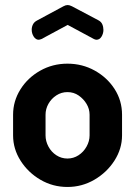

<svg xmlns="http://www.w3.org/2000/svg" viewBox="-20 -734 537 763"><path d="M248 9Q190 9 141 -19.5Q92 -48 62 -95Q32 -142 32 -196V-278Q32 -332 61 -378.5Q90 -425 139.5 -453Q189 -481 248 -481Q307 -481 356.5 -453.5Q406 -426 435.5 -380Q465 -334 465 -278V-196Q465 -143 435 -96Q405 -49 355.5 -20Q306 9 248 9ZM248 -104Q272 -104 292 -117Q312 -130 324 -151.5Q336 -173 336 -196V-278Q336 -301 324 -321Q312 -341 292.5 -354.5Q273 -368 248 -368Q224 -368 204 -355Q184 -342 172.5 -321.5Q161 -301 161 -278V-196Q161 -173 172.5 -151.5Q184 -130 204 -117Q224 -104 248 -104ZM134 -576Q122 -576 114 -588.5Q106 -601 106 -616Q106 -627 111 -637Q116 -647 128 -653L232 -709Q241 -714 249 -714Q256 -714 266 -709L370 -654Q382 -648 386.5 -637.5Q391 -627 391 -615Q391 -601 383.5 -588.5Q376 -576 363 -576Q361 -576 358 -577Q355 -578 353 -579L249 -635L145 -579Q142 -578 139 -577Q136 -576 134 -576Z"/></svg>

Font: Dosis ExtraLight
Style: Bold
Weight: 700
Version: Version 3.001; ttfautohint (v1.8.2)